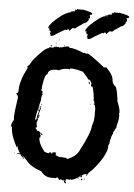

<svg xmlns="http://www.w3.org/2000/svg" viewBox="-61 -944 704 1010"><g transform="rotate(5 291.5 -439.5)"><path d="M227.5 -731.9V-728H223.6Q224.1 -731.9 227.5 -731.9ZM209 -712.4H212.9Q212.9 -708.5 209 -708.5ZM255.9 -702.6H257.8Q257.8 -699.7 252 -696.8V-698.7Q252.4 -702.6 255.9 -702.6ZM187.5 -698.7 189.5 -694.8V-690.9Q185.5 -692.9 183.6 -692.9V-694.8Q184.1 -698.7 187.5 -698.7ZM265.6 -698.7H281.2V-692.9Q311 -692.9 359.4 -671.4L363.3 -673.3H365.2L371.1 -669.4H373Q377.4 -669.4 380.9 -671.4Q406.2 -658.7 472.7 -605L476.6 -606.9H484.4Q523.4 -569.3 523.4 -538.6Q526.9 -520 543 -509.3Q552.7 -488.8 558.6 -433.1Q574.2 -395.5 574.2 -376.5L572.3 -372.6L574.2 -360.8Q574.2 -330.1 564.5 -304.2L566.4 -300.3L548.8 -267.1L550.8 -263.2Q542.5 -257.3 535.2 -212.4Q537.1 -212.4 537.1 -210.4Q534.2 -210.4 529.3 -194.8L531.2 -190.9Q525.4 -139.6 457 -62Q437 -46.9 431.6 -30.8H429.7Q425.8 -30.8 425.8 -34.7Q429.7 -36.6 431.6 -36.6L429.7 -40.5Q409.7 -34.7 404.3 -28.8Q408.2 -28.8 408.2 -26.9Q404.3 -18.1 400.4 -17.1V-22.9H394.5Q389.6 -19 386.7 -19L390.6 -13.2L386.7 -11.2H384.8L386.7 -15.1H382.8Q371.6 -5.4 349.6 -1.5Q349.6 -5.4 345.7 -5.4V-1.5H341.8Q337.4 -1.5 334 -3.4Q330.6 -1.5 326.2 -1.5Q326.2 -3.4 324.2 -3.4Q322.3 5.4 322.3 12.2Q326.2 12.7 326.2 16.1Q326.2 20 322.3 20Q312.5 12.2 312.5 2.4H310.5Q305.7 6.3 304.7 6.3Q304.7 3.4 298.8 0.5H296.9Q293 1 293 4.4Q286.6 4.4 281.2 -7.3H275.4L269.5 -3.4H246.1Q212.4 -3.4 191.4 -32.7Q133.3 -51.3 109.4 -83.5Q108.4 -83.5 85.9 -106.9H84L95.7 -91.3V-89.4H93.8Q74.2 -108.4 74.2 -112.8H56.6V-116.7H72.3Q59.1 -133.8 54.7 -153.8H52.7V-147.9H50.8Q17.6 -209 17.6 -249.5V-251.5Q14.2 -251.5 11.7 -257.3Q14.2 -275.9 25.4 -290.5L23.4 -294.4V-312Q23.4 -327.6 35.2 -409.7Q35.2 -417 23.4 -429.2Q35.2 -429.2 35.2 -448.7Q35.2 -495.1 72.3 -567.9L70.3 -577.6Q79.6 -579.1 93.8 -608.9Q153.8 -681.2 173.8 -681.2Q173.8 -684.1 179.7 -687Q190.4 -685.1 197.3 -685.1Q197.3 -688 203.1 -690.9H207L210.9 -689V-690.9Q209 -694.8 209 -696.8H212.9V-690.9H220.7Q222.7 -690.9 222.7 -692.9Q228.5 -690.9 228.5 -689Q236.3 -690.4 236.3 -692.9Q238.3 -692.9 238.3 -690.9Q251 -692.9 259.8 -696.8H265.6ZM296.9 -585.4Q296.9 -583.5 294.9 -579.6L285.2 -581.5Q258.3 -581.5 236.3 -569.8Q229.5 -571.8 228.5 -571.8Q179.7 -571.8 179.7 -544.4Q164.6 -544.4 156.2 -476.1V-464.4H154.3V-462.4Q154.3 -452.6 162.1 -452.6V-450.7L160.2 -440.9Q164.1 -440.4 164.1 -437Q159.7 -437 156.2 -411.6L158.2 -407.7Q154.3 -397.9 150.4 -378.4V-372.6H148.4V-368.7L150.4 -364.7H146.5V-358.9L150.4 -360.8H152.3V-356.9Q144.5 -356.9 144.5 -351.1Q140.6 -342.3 134.8 -302.2L138.7 -300.3H140.6Q140.6 -307.1 150.4 -310.1V-308.1Q150.4 -306.2 148.4 -306.2L150.4 -302.2Q144.5 -289.1 144.5 -280.8Q148.4 -263.2 148.4 -261.2Q145 -259.3 140.6 -259.3V-257.3L150.4 -245.6Q148.4 -241.7 148.4 -239.7L154.3 -243.7L158.2 -241.7Q158.2 -243.7 160.2 -243.7Q160.2 -239.7 181.6 -226.1V-224.1H175.8Q171.9 -224.1 171.9 -230H166V-228Q171.9 -221.7 171.9 -218.3Q169.9 -214.4 169.9 -212.4Q171.9 -212.4 171.9 -210.4Q168 -208.5 166 -208.5Q166 -177.7 199.2 -136.2Q215.8 -130.4 222.7 -130.4Q222.7 -136.2 232.4 -136.2Q234.4 -132.3 234.4 -130.4Q242.2 -130.4 242.2 -138.2H244.1Q246.1 -138.2 246.1 -136.2L250 -138.2H257.8Q257.8 -134.8 261.7 -128.4Q257.8 -127.9 257.8 -124.5Q264.2 -120.6 283.2 -114.7Q285.2 -114.7 285.2 -116.7L304.7 -114.7H312.5Q322.3 -110.4 322.3 -108.9Q370.1 -128.4 384.8 -163.6Q435.5 -259.3 435.5 -294.4Q445.3 -317.4 445.3 -345.2V-384.3Q442.9 -407.7 435.5 -407.7V-411.6H439.5Q436.5 -429.2 431.6 -429.2L433.6 -439Q433.6 -440.9 429.7 -454.6H431.6Q422.9 -499.5 419.9 -499.5Q412.1 -499.5 412.1 -505.4L414.1 -517.1Q405.8 -534.2 396.5 -536.6Q396.5 -534.7 394.5 -534.7Q394.5 -541.5 363.3 -573.7Q322.3 -585.4 296.9 -585.4ZM398.4 -524.9Q403.3 -523.9 408.2 -511.2H406.2Q398.4 -514.6 398.4 -524.9ZM416 -407.7H419.9V-405.8H416ZM160.2 -386.2Q164.1 -385.7 164.1 -382.3L160.2 -380.4ZM160.2 -374.5H162.1Q162.1 -370.6 158.2 -370.6L160.2 -360.8L150.4 -327.6H156.2V-321.8Q156.2 -317.9 152.3 -317.9V-319.8L154.3 -323.7H150.4V-319.8L154.3 -314Q154.3 -310.1 150.4 -310.1V-314H148.4Q148.4 -308.1 142.6 -308.1V-310.1Q142.6 -317.4 152.3 -349.1L148.4 -347.2L146.5 -351.1Q156.2 -351.1 156.2 -362.8V-368.7L152.3 -366.7H150.4Q150.4 -369.6 160.2 -374.5ZM43 -118.7H44.9V-114.7H43ZM398.4 -28.8V-24.9H400.4V-28.8ZM421.9 -15.1V-9.3H418V-11.2Q418.5 -15.1 421.9 -15.1ZM408.2 -13.2 410.2 -9.3Q410.2 -6.3 404.3 -3.4L402.3 -7.3Q402.3 -10.3 408.2 -13.2ZM316.4 4.4V6.3H320.3V4.4ZM378.4 -746.6 370.6 -749.5 372.6 -752.9Q370.6 -757.8 368.7 -757.8L372.6 -773.4L368.7 -771.5Q364.3 -771.5 362.8 -784.2Q364.7 -787.1 364.7 -789.1H360.8V-785.6H356.9V-789.1Q363.8 -814.9 426.3 -861.3Q467.8 -886.2 484.9 -886.2Q484.9 -884.8 486.8 -884.8L492.7 -891.1H486.8Q486.8 -893.6 492.7 -896H494.6L498.5 -894Q500.5 -897.5 500.5 -898.9H504.4Q506.3 -898.9 506.3 -897.5L510.3 -898.9Q512.2 -898.9 512.2 -897.5L516.1 -898.9L520 -897.5L529.8 -898.9Q581.5 -890.1 581.5 -881.8L575.7 -874L571.8 -875.5H569.8Q569.8 -873.5 567.9 -870.6Q571.8 -870.6 571.8 -869.1Q571.8 -867.7 569.8 -867.7L571.8 -859.9V-856.4Q570.8 -856.4 564 -855L565.9 -852.1V-847.2Q554.7 -828.1 540.5 -828.1Q540.5 -825.7 505.4 -803.2Q505.4 -796.9 491.7 -796.9Q487.8 -798.3 485.8 -798.3Q472.2 -786.6 472.2 -782.7H468.3Q467.3 -789.1 462.4 -789.1H458.5Q458.5 -784.2 454.6 -784.2Q451.2 -785.6 446.8 -785.6Q398.9 -758.3 388.2 -749.5Q384.8 -749.5 378.4 -746.6ZM455.6 -875.5H451.7V-872.1Q455.6 -872.6 455.6 -875.5ZM469.2 -878.4H465.3Q461.4 -877 459.5 -877V-875.5H465.3Q469.2 -876 469.2 -878.4ZM183.1 -746.6 175.3 -749.5 177.2 -752.9Q175.3 -757.8 173.3 -757.8L177.2 -773.4L173.3 -771.5Q168.9 -771.5 167.5 -784.2Q169.4 -787.1 169.4 -789.1H165.5V-785.6H161.6V-789.1Q168.5 -814.9 231 -861.3Q272.5 -886.2 289.6 -886.2Q289.6 -884.8 291.5 -884.8L297.4 -891.1H291.5Q291.5 -893.6 297.4 -896H299.3L303.2 -894Q305.2 -897.5 305.2 -898.9H309.1Q311 -898.9 311 -897.5L314.9 -898.9Q316.9 -898.9 316.9 -897.5L320.8 -898.9L324.7 -897.5L334.5 -898.9Q386.2 -890.1 386.2 -881.8L380.4 -874L376.5 -875.5H374.5Q374.5 -873.5 372.6 -870.6Q376.5 -870.6 376.5 -869.1Q376.5 -867.7 374.5 -867.7L376.5 -859.9V-856.4Q375.5 -856.4 368.7 -855L370.6 -852.1V-847.2Q359.4 -828.1 345.2 -828.1Q345.2 -825.7 310.1 -803.2Q310.1 -796.9 296.4 -796.9Q292.5 -798.3 290.5 -798.3Q276.9 -786.6 276.9 -782.7H272.9Q272 -789.1 267.1 -789.1H263.2Q263.2 -784.2 259.3 -784.2Q255.9 -785.6 251.5 -785.6Q203.6 -758.3 192.9 -749.5Q189.5 -749.5 183.1 -746.6ZM260.3 -875.5H256.3V-872.1Q260.3 -872.6 260.3 -875.5ZM273.9 -878.4H270Q266.1 -877 264.2 -877V-875.5H270Q273.9 -876 273.9 -878.4Z"/></g></svg>

Font: Mister Brush
Style: Regular
Weight: 400
Designer: GGBotNet
Foundry: GGBotNet
Version: 1.00